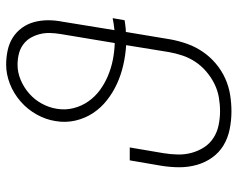

<svg xmlns="http://www.w3.org/2000/svg" viewBox="-96 -688 791 640"><g transform="rotate(-90 300.0 -367.5)"><path d="M249 8Q219 8 189.5 2Q160 -4 136 -18.5Q112 -33 95.5 -56Q79 -79 71 -107Q63 -135 63 -165Q63 -195 68 -226L86 -331H129L110 -219Q106 -195 105.5 -171Q105 -147 111 -125Q117 -103 129 -84Q141 -65 160 -52.5Q179 -40 202.5 -35Q226 -30 250 -30Q273 -30 296 -34Q319 -38 340.5 -48.5Q362 -59 381.5 -75.5Q401 -92 414.5 -112.5Q428 -133 435.5 -155.5Q443 -178 447 -201L470 -343Q437 -345 404 -352.5Q371 -360 341.5 -373.5Q312 -387 286.5 -407Q261 -427 243.5 -453.5Q226 -480 218.5 -512.5Q211 -545 217 -579Q222 -611 239 -641.5Q256 -672 282.5 -695Q309 -718 341 -730.5Q373 -743 405 -743Q429 -743 452.5 -738Q476 -733 495 -721Q514 -709 527.5 -690.5Q541 -672 547 -649.5Q553 -627 553 -603Q553 -579 548 -554L520 -382Q530 -383 540.5 -384.5Q551 -386 560 -388L553 -348Q544 -347 534 -345.5Q524 -344 514 -344L489 -194Q484 -167 474.5 -140Q465 -113 448.5 -88.5Q432 -64 409 -44.5Q386 -25 359.5 -13Q333 -1 305 3.5Q277 8 249 8ZM477 -381 507 -561Q510 -579 510.5 -597Q511 -615 506.5 -632Q502 -649 493.5 -663Q485 -677 471 -687Q457 -697 439.5 -701Q422 -705 404 -705Q379 -705 354 -694.5Q329 -684 308.5 -666Q288 -648 275 -624Q262 -600 258 -575Q253 -546 260 -518.5Q267 -491 282.5 -469Q298 -447 319.5 -431Q341 -415 367 -404Q393 -393 420.5 -387.5Q448 -382 477 -381Z"/></g></svg>

Font: Iosevka Extralight Extended
Style: Italic
Weight: 200
Width: 7
Italic angle: -9°
Monospace: yes
Designer: Belleve Invis
Foundry: Belleve Invis
Version: Version 32.5.0; ttfautohint (v1.8.4)